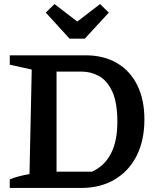

<svg xmlns="http://www.w3.org/2000/svg" viewBox="-20 -924 776 944"><path d="M401 -652Q490 -652 555 -614Q620 -576 655 -505Q690 -434 690 -337Q690 -234 652 -158.5Q614 -83 544 -41.5Q474 0 380 0H28V-42Q69 -59 125 -68L136 -582L28 -606V-652ZM433 -80Q557 -138 557 -324Q557 -420 532 -474Q507 -528 467 -550Q427 -572 381 -572H258V-80ZM322 -734 205 -862 248 -904 360 -818 472 -904 515 -862 397 -734Z"/></svg>

Font: Piazzolla SemiBold
Style: Regular
Weight: 600
Designer: Juan Pablo del Peral
Foundry: Huerta Tipografica
Version: Version 1.330